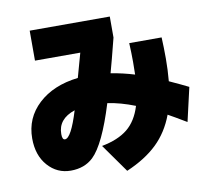

<svg xmlns="http://www.w3.org/2000/svg" viewBox="-91 -890 1181 1072"><g transform="rotate(-10 500.0 -354.5)"><path d="M53.7 -191.4Q53.7 -307.6 137.7 -385.7Q221.7 -463.9 363.3 -480.5L401.4 -617.2H144.5V-787.1H598.6V-668Q564.5 -533.2 547.9 -474.6Q618.2 -462.9 681.6 -443.4Q682.6 -465.8 682.6 -514.6Q682.6 -563.5 679.7 -622.1H863.3Q866.2 -564.5 866.2 -501.5Q866.2 -438.5 860.4 -374Q928.7 -342.8 967.8 -323.2L923.8 -131.8Q853.5 -173.8 821.3 -191.4Q786.1 -96.7 719.2 -32.2Q652.3 32.2 544.9 78.1L430.7 -83Q523.4 -100.6 577.1 -144Q630.9 -187.5 656.2 -270.5Q574.2 -302.7 501 -313.5Q432.6 -90.8 363.3 -24.4Q313.5 22.5 235.8 22.5Q158.2 22.5 106 -36.6Q53.7 -95.7 53.7 -191.4ZM217.8 -187.5Q217.8 -155.3 233.4 -155.3Q268.6 -155.3 314.5 -305.7Q217.8 -273.4 217.8 -187.5Z"/></g></svg>

Font: GenEi M Gothic v2 Black
Style: Regular
Weight: 900
Version: Version 2.0